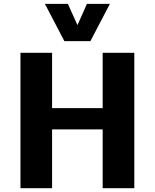

<svg xmlns="http://www.w3.org/2000/svg" viewBox="-20 -988 812 1008"><path d="M87.4 0V-710.9H253.4V-420.4H519V-710.9H685.1V0H519V-308.6H253.4V0ZM317.9 -772 215.8 -967.8H336.4L386.7 -856L436.5 -967.8H557.1L454.6 -772Z"/></svg>

Font: Comme
Style: Bold
Weight: 700
Version: Version 1.000;gftools[0.9.27]